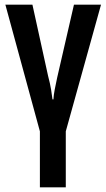

<svg xmlns="http://www.w3.org/2000/svg" viewBox="-20 -563 456 823"><path d="M262 240H151V0L3 -543H119L186 -238Q195 -204 199 -179Q203 -154 205 -137H209Q210 -156 214.5 -179Q219 -202 225 -230L297 -543H413L262 0Z"/></svg>

Font: Noto Sans ExtraCondensed SemiBold
Style: Regular
Weight: 600
Width: 2
Designer: Monotype Design Team
Foundry: Monotype Imaging Inc.
Version: Version 2.013; ttfautohint (v1.8.4.7-5d5b)